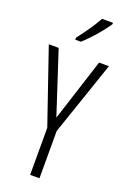

<svg xmlns="http://www.w3.org/2000/svg" viewBox="-177 -1005 708 1062"><g transform="rotate(20 177.0 -473.5)"><path d="M178 -347 296 -714H354L205 -278V0H150V-277L0 -714H58ZM293 -939Q278 -916 255 -887.5Q232 -859 207 -832.5Q182 -806 162 -788H129V-800Q160 -840 184 -875Q208 -910 229 -947H293Z"/></g></svg>

Font: Noto Sans Sinhala UI ExtraCondensed Light
Style: Regular
Weight: 300
Width: 2
Designer: Jelle Bosma - Monotype Design Team
Foundry: Monotype Imaging Inc.
Version: Version 2.006; ttfautohint (v1.8.4.7-5d5b)